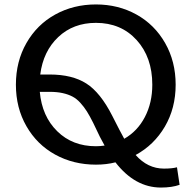

<svg xmlns="http://www.w3.org/2000/svg" viewBox="-20 -720 854 855"><path d="M768.1 24.9 779.8 103Q745.6 115.2 696.8 115.2Q581.1 115.2 494.1 2.9Q454.1 13.2 407.2 13.2Q307.1 13.2 225.8 -31.5Q144.5 -76.2 97.7 -158Q50.8 -239.7 50.8 -342.8Q50.8 -446.3 97.7 -528.3Q144.5 -610.4 225.8 -655.3Q307.1 -700.2 407.2 -700.2Q506.8 -700.2 587.6 -655.3Q668.5 -610.4 715.3 -528.3Q762.2 -446.3 762.2 -342.8Q762.2 -238.3 714.1 -156.2Q666 -74.2 584 -29.8Q637.7 30.8 710 30.8Q747.1 30.8 768.1 24.9ZM407.2 -618.2Q306.2 -618.2 239.3 -554.9Q172.4 -491.7 159.2 -388.2H201.2Q301.8 -388.2 364.5 -348.1Q427.2 -308.1 480 -204.1L511.2 -143.1Q522.9 -120.1 533.2 -102.1Q592.3 -135.7 625.2 -199Q658.2 -262.2 658.2 -342.8Q658.2 -464.8 588.6 -541.5Q519 -618.2 407.2 -618.2ZM407.2 -68.8Q425.8 -68.8 445.8 -71.8Q430.2 -99.6 424.8 -110.8L395 -172.9Q379.4 -204.1 366.9 -223.9Q354.5 -243.7 337.9 -262Q321.3 -280.3 302.7 -290Q284.2 -299.8 259 -305.4Q233.9 -311 201.2 -311H157.2Q167 -202.1 234.9 -135.5Q302.7 -68.8 407.2 -68.8Z"/></svg>

Font: BioRhyme
Style: Regular
Weight: 400
Designer: Aoife Mooney
Foundry: Aoife Mooney Type
Version: Version 1.500;PS 001.500;hotconv 1.0.88;makeotf.lib2.5.64775